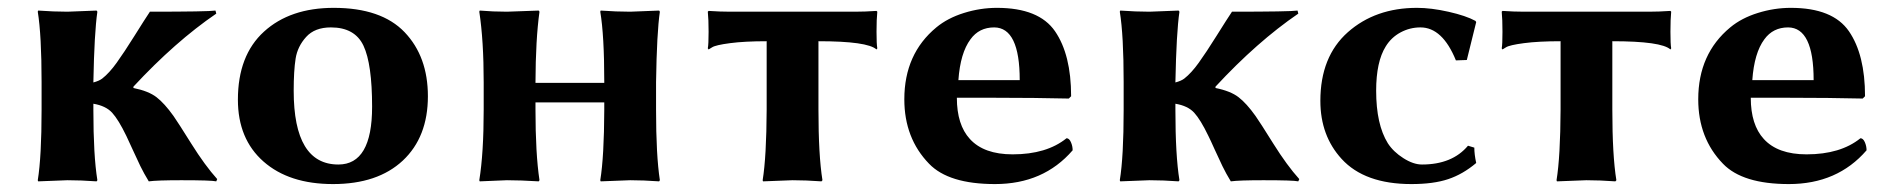

<svg xmlns="http://www.w3.org/2000/svg" viewBox="-20 -459 4818 489"><path d="M319.8 -238.3V-234.9Q358.4 -227.1 378.7 -211.4Q398.9 -195.8 421.9 -163.6Q432.6 -148.4 467.3 -93Q502 -37.6 533.2 -2.9L530.8 2.9Q518.6 0 441.9 0Q379.9 0 358.9 2.9Q346.7 -17.1 337.4 -36.1Q328.1 -55.2 317.6 -78.6Q307.1 -102.1 301.8 -112.8Q281.7 -154.3 265.6 -171.9Q249.5 -189.5 217.8 -194.8V-179.2Q217.8 -63 228 0L226.1 2.9Q186 0 151.9 0L77.1 2.9L76.2 0Q85.9 -60.1 85.9 -179.2V-248V-250Q85.9 -369.1 76.2 -429.2L77.1 -432.1Q117.2 -429.2 151.9 -429.2L226.1 -432.1L228 -429.2Q220.2 -376 217.8 -250V-249Q232.4 -252.9 240.2 -258.8Q258.3 -272.9 277.1 -299.1Q295.9 -325.2 322.5 -367.7Q349.1 -410.2 361.8 -429.2Q509.8 -429.2 528.8 -432.1L530.8 -424.3Q426.3 -353 319.8 -238.3Z M585.9 -205.1Q585.9 -317.9 652.3 -378.4Q718.8 -439 830.1 -439Q951.2 -439 1010.5 -377Q1069.8 -314.9 1069.8 -213.9Q1069.8 -109.9 1005.9 -50Q941.9 9.8 828.1 9.8Q716.3 9.8 651.1 -47.6Q585.9 -105 585.9 -205.1ZM822.8 -389.2Q781.7 -389.2 759.8 -365Q737.8 -340.8 732.9 -309.8Q728 -278.8 728 -228Q728 -40 841.8 -40Q927.7 -40 927.7 -187Q927.7 -295.9 905.8 -342.5Q883.8 -389.2 822.8 -389.2Z M1650.9 -250V-179.2Q1650.9 -63 1660.6 0L1658.7 2.9Q1618.7 0 1585 0Q1585 0 1509.8 2.9L1508.8 0Q1518.6 -60.1 1519 -179.2V-198.2H1343.8V-180.2Q1343.8 -67.4 1354 0L1352.1 2.9Q1305.2 0 1271 0Q1271 0 1201.7 2.9L1200.7 0Q1211.9 -68.8 1211.9 -180.2V-249Q1211.9 -356 1200.7 -429.2L1201.7 -432.1Q1235.8 -429.2 1271 -429.2Q1271 -429.2 1352.1 -432.1L1354 -429.2Q1344.2 -358.4 1343.8 -249V-248H1519V-250Q1519 -369.1 1508.8 -429.2L1509.8 -432.1Q1549.8 -429.2 1585 -429.2Q1585 -429.2 1658.7 -432.1L1660.6 -429.2Q1652.8 -376 1650.9 -250Z M1932.6 -354Q1876.5 -354 1839.4 -349.1Q1802.2 -344.2 1793.5 -338.4L1784.7 -333L1782.7 -335.9Q1784.7 -345.7 1784.7 -377.9Q1784.7 -410.2 1782.7 -429.2L1784.7 -431.2Q1814.5 -429.2 1839.4 -429.2H2157.7Q2182.6 -429.2 2212.4 -431.2L2214.4 -429.2Q2212.4 -410.2 2212.4 -378.2Q2212.4 -346.2 2214.4 -335.9L2212.4 -333Q2189.5 -354 2064.5 -354V-180.2Q2064.5 -63 2074.7 0L2072.3 2.9Q2032.2 0 1998.5 0L1923.3 2.9L1922.4 0Q1932.1 -60.1 1932.6 -180.2Z M2420.9 -254.9H2577.1Q2577.1 -388.7 2512.2 -389.2Q2473.6 -389.2 2451.7 -358.9Q2425.8 -324.2 2420.9 -254.9ZM2696.3 -106.9Q2703.1 -106.9 2707.5 -96.9Q2711.9 -86.9 2711.9 -76.2Q2637.7 9.8 2514.2 9.8Q2396 9.8 2346.2 -42Q2283.2 -106.9 2283.2 -206.1Q2283.2 -321.8 2364.7 -389.2Q2393.6 -413.1 2435.1 -426Q2476.6 -439 2519 -439Q2626 -439 2667 -379.4Q2708 -319.8 2708 -213.9L2702.1 -208Q2616.2 -210 2516.6 -210H2417Q2417 -141.1 2450.2 -105Q2485.8 -65.9 2559.1 -65.9Q2645.5 -65.9 2696.3 -106.9Z M3075.7 -238.3V-234.9Q3114.3 -227.1 3134.5 -211.4Q3154.8 -195.8 3177.7 -163.6Q3188.5 -148.4 3223.1 -93Q3257.8 -37.6 3289.1 -2.9L3286.6 2.9Q3274.4 0 3197.8 0Q3135.7 0 3114.7 2.9Q3102.5 -17.1 3093.3 -36.1Q3084 -55.2 3073.5 -78.6Q3063 -102.1 3057.6 -112.8Q3037.6 -154.3 3021.5 -171.9Q3005.4 -189.5 2973.6 -194.8V-179.2Q2973.6 -63 2983.9 0L2981.9 2.9Q2941.9 0 2907.7 0L2833 2.9L2832 0Q2841.8 -60.1 2841.8 -179.2V-248V-250Q2841.8 -369.1 2832 -429.2L2833 -432.1Q2873 -429.2 2907.7 -429.2L2981.9 -432.1L2983.9 -429.2Q2976.1 -376 2973.6 -250V-249Q2988.3 -252.9 2996.1 -258.8Q3014.2 -272.9 3033 -299.1Q3051.8 -325.2 3078.4 -367.7Q3105 -410.2 3117.7 -429.2Q3265.6 -429.2 3284.7 -432.1L3286.6 -424.3Q3182.1 -353 3075.7 -238.3Z M3597.7 -389.2Q3570.8 -389.2 3547.1 -376.5Q3523.4 -363.8 3509.3 -340.8Q3484.9 -301.8 3484.9 -228Q3484.9 -142.1 3514.6 -94.2Q3528.8 -72.3 3554.2 -56.2Q3579.6 -40 3601.6 -40Q3678.7 -40 3718.8 -87.9L3734.9 -83Q3734.9 -65.9 3739.7 -43.9Q3705.6 -15.1 3668.2 -2.7Q3630.9 9.8 3574.7 9.8Q3455.6 9.8 3397 -54.2Q3342.8 -113.3 3342.8 -202.1Q3342.8 -314.9 3412.8 -377Q3482.9 -439 3588.9 -439Q3625 -439 3669.4 -429Q3713.9 -418.9 3737.8 -405.8L3739.7 -402.8L3715.8 -306.2L3688 -305.2Q3653.8 -389.2 3597.7 -389.2Z M3954.6 -354Q3898.4 -354 3861.3 -349.1Q3824.2 -344.2 3815.4 -338.4L3806.6 -333L3804.7 -335.9Q3806.6 -345.7 3806.6 -377.9Q3806.6 -410.2 3804.7 -429.2L3806.6 -431.2Q3836.4 -429.2 3861.3 -429.2H4179.7Q4204.6 -429.2 4234.4 -431.2L4236.3 -429.2Q4234.4 -410.2 4234.4 -378.2Q4234.4 -346.2 4236.3 -335.9L4234.4 -333Q4211.4 -354 4086.4 -354V-180.2Q4086.4 -63 4096.7 0L4094.2 2.9Q4054.2 0 4020.5 0L3945.3 2.9L3944.3 0Q3954.1 -60.1 3954.6 -180.2Z M4442.9 -254.9H4599.1Q4599.1 -388.7 4534.2 -389.2Q4495.6 -389.2 4473.6 -358.9Q4447.8 -324.2 4442.9 -254.9ZM4718.3 -106.9Q4725.1 -106.9 4729.5 -96.9Q4733.9 -86.9 4733.9 -76.2Q4659.7 9.8 4536.1 9.8Q4418 9.8 4368.2 -42Q4305.2 -106.9 4305.2 -206.1Q4305.2 -321.8 4386.7 -389.2Q4415.5 -413.1 4457 -426Q4498.5 -439 4541 -439Q4647.9 -439 4689 -379.4Q4730 -319.8 4730 -213.9L4724.1 -208Q4638.2 -210 4538.6 -210H4439Q4439 -141.1 4472.2 -105Q4507.8 -65.9 4581.1 -65.9Q4667.5 -65.9 4718.3 -106.9Z"/></svg>

Font: Linux Biolinum O
Style: Bold
Weight: 700
Designer: Philipp H. Poll
Foundry: Philipp H. Poll
Version: Version 1.3.2